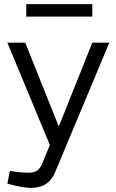

<svg xmlns="http://www.w3.org/2000/svg" viewBox="-20 -707 566 936"><path d="M130 209Q115 209 95 206Q75 203 50 197L16 188L28 126L60 131Q78 133 94.5 134Q111 135 121 135Q146 135 161 124.5Q176 114 186 90L223 0L16 -499H103L265 -94H268L430 -499H513L251 127Q234 170 204.5 189.5Q175 209 130 209ZM108 -626V-687H430V-626Z"/></svg>

Font: REM Light
Style: Regular
Weight: 300
Designer: Octavio Pardo
Foundry: Ashler Design
Version: Version 1.005;gftools[0.9.28]